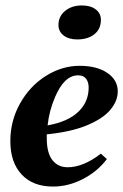

<svg xmlns="http://www.w3.org/2000/svg" viewBox="-20 -677 453 706"><path d="M18 -158Q18 -233 54 -297Q90 -361 149 -398Q208 -435 273 -435Q336 -435 374.5 -409Q413 -383 413 -341Q413 -306 386 -273.5Q359 -241 300.5 -216.5Q242 -192 152 -183V-168Q152 -115 172.5 -88.5Q193 -62 229 -62Q286 -62 351 -112L373 -92Q338 -46 284.5 -18.5Q231 9 175 9Q101 9 59.5 -35.5Q18 -80 18 -158ZM306 -355Q306 -375 296.5 -387.5Q287 -400 267 -400Q216 -400 182 -319Q161 -270 155 -216Q229 -229 267.5 -265.5Q306 -302 306 -355ZM195 -585Q195 -617 219.5 -637Q244 -657 281 -657Q313 -657 332 -642.5Q351 -628 351 -604Q351 -570 327 -551Q303 -532 264 -532Q233 -532 214 -546.5Q195 -561 195 -585Z"/></svg>

Font: Unna
Style: Bold Italic
Weight: 700
Italic angle: -8.05°
Designer: Jorge de Buen Unna
Foundry: Omnibus-Type
Version: Version 2.008